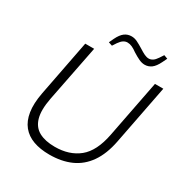

<svg xmlns="http://www.w3.org/2000/svg" viewBox="-202 -1034 1136 1195"><g transform="rotate(30 366.0 -437.0)"><path d="M322 10Q256 10 206.5 -8Q157 -26 126.5 -63.5Q96 -101 87 -159Q78 -217 93 -297L171 -700H235L155 -294Q138 -205 153.5 -151Q169 -97 213.5 -73Q258 -49 327 -49Q431 -49 499 -104Q567 -159 592 -289L672 -700H732L649 -273Q630 -175 586 -112Q542 -49 475.5 -19.5Q409 10 322 10ZM321 -772 294 -781 310 -815Q328 -852 349.5 -868Q371 -884 399 -884Q420 -884 440.5 -874Q461 -864 487 -848Q510 -833 527 -825Q544 -817 559 -817Q573 -817 586.5 -825.5Q600 -834 614 -855L633 -884L660 -874L644 -841Q625 -802 603.5 -786.5Q582 -771 556 -771Q536 -771 514.5 -781Q493 -791 466 -808Q446 -823 429 -830.5Q412 -838 396 -838Q381 -838 367.5 -829.5Q354 -821 340 -801Z"/></g></svg>

Font: REM ExtraLight
Style: Italic
Weight: 250
Italic angle: -11°
Designer: Octavio Pardo
Foundry: Ashler Design
Version: Version 1.005;gftools[0.9.28]